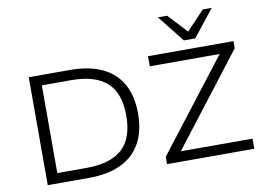

<svg xmlns="http://www.w3.org/2000/svg" viewBox="-93 -1088 1702 1235"><g transform="rotate(-10 757.5 -470.0)"><path d="M123 0V-705H392Q517 -705 602.5 -664.5Q688 -624 731.5 -545.5Q775 -467 775 -353Q775 -239 731 -160Q687 -81 601.5 -40.5Q516 0 392 0ZM197 -66H389Q543 -66 620.5 -135Q698 -204 698 -353Q698 -501 621 -570Q544 -639 389 -639H197ZM902 0V-48L1387 -676L1397 -639H902V-705H1460V-658L975 -29L965 -66H1472V0ZM1147 -765 1008 -940H1068L1184 -816L1301 -940H1360L1221 -765Z"/></g></svg>

Font: Nunito Sans 7pt SemiExpanded Light
Style: Regular
Weight: 300
Width: 6
Designer: Vernon Adams
Foundry: Vernon Adams
Version: Version 3.101;gftools[0.9.27]